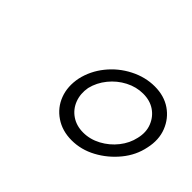

<svg xmlns="http://www.w3.org/2000/svg" viewBox="-66 -853 576 576"><g transform="rotate(45 222.0 -564.5)"><path d="M440 -565Q449 -605 436 -638Q423 -671 394.5 -690.5Q366 -710 326 -710Q286 -710 248 -690.5Q210 -671 183.5 -638Q157 -605 148 -565Q140 -525 152.5 -492Q165 -459 194.5 -439Q224 -419 264 -419Q304 -419 341 -439Q378 -459 405 -492Q432 -525 440 -565ZM317 -670Q346 -670 366.5 -656Q387 -642 396.5 -618Q406 -594 399 -565Q393 -537 374 -513Q355 -489 328 -474.5Q301 -460 272 -460Q243 -460 222 -474.5Q201 -489 192 -513Q183 -537 188 -565Q195 -594 214.5 -618Q234 -642 261 -656Q288 -670 317 -670Z"/></g></svg>

Font: Advent Pro Light
Style: Italic
Weight: 300
Italic angle: -12°
Version: Version 3.000